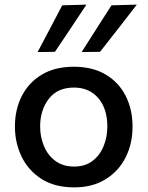

<svg xmlns="http://www.w3.org/2000/svg" viewBox="-20 -798 638 830"><path d="M301 12Q215.5 12 158.5 -25Q101.5 -62 73 -121.8Q44.5 -181.5 44.5 -251Q44.5 -325.5 74.8 -384Q105 -442.5 161.8 -476Q218.5 -509.5 299 -509.5Q381 -509.5 437.8 -475.2Q494.5 -441 523.8 -382.5Q553 -324 553 -251Q553 -176.5 522.8 -117Q492.5 -57.5 436 -22.8Q379.5 12 301 12ZM300.5 -78Q348.5 -78 380.5 -102.8Q412.5 -127.5 428.2 -167Q444 -206.5 444 -251Q444 -328.5 404.8 -374Q365.5 -419.5 300 -419.5Q228.5 -419.5 191 -370.8Q153.5 -322 153.5 -251Q153.5 -206.5 169.8 -167Q186 -127.5 218.8 -102.8Q251.5 -78 300.5 -78ZM333 -573Q365 -623.5 397.5 -674.5Q430 -725 462 -775L571.5 -778Q531 -725.5 491.2 -674.5Q451.5 -623.5 412.5 -574ZM142.5 -573Q169.5 -624.5 196 -674Q222.5 -724.5 249 -775L353.5 -778Q319 -725.5 285 -674.5Q251 -623.5 217.5 -574Z"/></svg>

Font: Heraclito Medium
Style: Regular
Weight: 500
Designer: Kostas Bartsokas (font) & Cristiano Sobral (main changes)
Foundry: Kostas Bartsokas (font) & Cristiano Sobral (main changes)
Version: Version 1.00;July 8, 2020;FontCreator 13.0.0.2655 64-bit